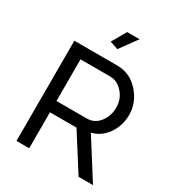

<svg xmlns="http://www.w3.org/2000/svg" viewBox="-213 -1048 1083 1178"><g transform="rotate(30 328.5 -459.0)"><path d="M339 -797 281 -817 339 -918H427ZM85 0V-710H389Q480 -710 542 -640.5Q604 -571 604 -483Q604 -408 563 -348.5Q522 -289 455 -272L627 0H525L363 -255H175V0ZM175 -335H390Q444 -335 478.5 -379Q513 -423 513 -483Q513 -543 474.5 -586.5Q436 -630 384 -630H175Z"/></g></svg>

Font: Raleway-v4020 Medium
Style: Regular
Weight: 500
Designer: Matt McInerney, Pablo Impallari, Rodrigo Fuenzalida
Foundry: Matt McInerney, Pablo Impallari, Rodrigo Fuenzalida
Version: Version 4.020;PS 004.020;hotconv 1.0.88;makeotf.lib2.5.64775